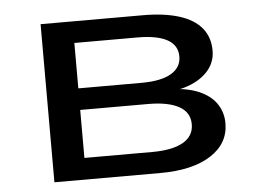

<svg xmlns="http://www.w3.org/2000/svg" viewBox="-42 -543 793 594"><g transform="rotate(-5 355.0 -245.5)"><path d="M104 0V-491H421Q488 -491 534 -476.5Q580 -462 603.5 -433.5Q627 -405 627 -363Q627 -320 593 -290Q559 -260 500 -250L502 -255Q551 -251 583 -235Q615 -219 631 -193.5Q647 -168 647 -136Q647 -73 590 -36.5Q533 0 433 0ZM203 -67H414Q476 -67 509.5 -86Q543 -105 543 -142Q543 -179 509.5 -197.5Q476 -216 414 -216H203ZM203 -283H399Q460 -283 491.5 -301.5Q523 -320 523 -354Q523 -389 491.5 -406.5Q460 -424 399 -424H203Z"/></g></svg>

Font: Nunito Sans 10pt Expanded Medium
Style: Regular
Weight: 500
Width: 7
Designer: Vernon Adams
Foundry: Vernon Adams
Version: Version 3.101;gftools[0.9.27]